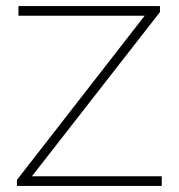

<svg xmlns="http://www.w3.org/2000/svg" viewBox="-20 -615 591 635"><path d="M36 0V-20L467 -574L473 -563H41V-595H509V-575L77 -21L71 -32H515V0Z"/></svg>

Font: Encode Sans SC Expanded Thin
Style: Regular
Weight: 250
Width: 7
Designer: Multiple Designers
Foundry: Impallari Type
Version: Version 3.002